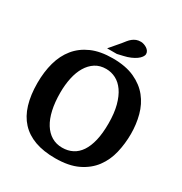

<svg xmlns="http://www.w3.org/2000/svg" viewBox="-207 -1067 1170 1231"><g transform="rotate(30 378.0 -451.0)"><path d="M720 -368Q720 -439 702.5 -504.5Q685 -570 645 -620Q605 -670 539.5 -700Q474 -730 378 -730Q286 -730 221.5 -701.5Q157 -673 116 -622.5Q75 -572 56 -503Q37 -434 37 -352Q37 -263 57.5 -195Q78 -127 120 -81.5Q162 -36 225.5 -13Q289 10 376 10Q476 10 542.5 -22Q609 -54 648.5 -107Q688 -160 704 -228Q720 -296 720 -368ZM195 -371Q195 -430 206 -481Q217 -532 239.5 -569.5Q262 -607 295.5 -628.5Q329 -650 375 -650Q413 -650 447 -632.5Q481 -615 506.5 -578.5Q532 -542 547 -486Q562 -430 562 -354Q562 -281 549.5 -228Q537 -175 513.5 -140Q490 -105 456.5 -88Q423 -71 381 -71Q337 -71 302.5 -91.5Q268 -112 244 -150.5Q220 -189 207.5 -244.5Q195 -300 195 -371ZM377 -842 313 -767H385L428 -777Q455 -783 477 -792.5Q499 -802 514.5 -813Q530 -824 539 -836.5Q548 -849 548 -860Q548 -872 541.5 -881.5Q535 -891 525 -897.5Q515 -904 503 -908Q491 -912 481 -912Q461 -912 447 -906.5Q433 -901 421 -891.5Q409 -882 398.5 -869Q388 -856 377 -842Z"/></g></svg>

Font: GradeGX
Style: Regular
Weight: 100
Width: 1
Designer: Adam Twardoch
Foundry: Adam Twardoch
Version: Version 2.002; DEVELOPMENT